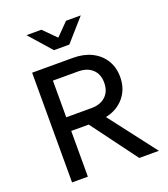

<svg xmlns="http://www.w3.org/2000/svg" viewBox="-166 -1060 1031 1176"><g transform="rotate(-20 349.5 -471.5)"><path d="M202 0H99V-715H366Q435 -715 487 -689Q539 -663 568 -616Q597 -569 597 -507Q597 -429 552 -375Q507 -321 431 -305L665 0H537L316 -298H202ZM366 -626H202V-387H366Q425 -387 459 -419Q493 -451 493 -507Q493 -563 459 -594.5Q425 -626 366 -626ZM145 -943H242L323 -862L403 -943H499L372 -799H272Z"/></g></svg>

Font: Wix Madefor Text Medium
Style: Regular
Weight: 500
Designer: Dalton Maag Ltd
Foundry: Dalton Maag Ltd
Version: Version 3.100